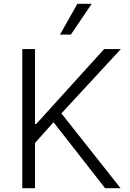

<svg xmlns="http://www.w3.org/2000/svg" viewBox="-20 -984 680 1004"><path d="M96.6 0V-727.3H163V-335.6H169.4L524.5 -727.3H611.9L301.1 -391L610.4 0H529.5L259.9 -344.8L163 -236.2V0ZM293.7 -802.9 384.6 -964.1H459.5L350.5 -802.9Z"/></svg>

Font: Inter Light BETA
Style: Regular
Weight: 300
Designer: Rasmus Andersson
Foundry: rsms
Version: Version 3.011;git-f93a4a705